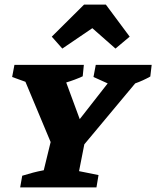

<svg xmlns="http://www.w3.org/2000/svg" viewBox="-20 -818 682 838"><path d="M68 0 77 -51Q103 -59 124 -64.5Q145 -70 171 -75L201 -198L91 -461L33 -482L43 -535H346L341 -485Q306 -469 269 -458L328 -298L450 -454L388 -482L398 -535H642L636 -484Q604 -466 570 -454L348 -188L325 -71L410 -54L401 0ZM442 -798 546 -658 484 -606 383 -695 252 -606 206 -658 347 -798Z"/></svg>

Font: Piazzolla SC
Style: Bold Italic
Weight: 700
Italic angle: -11.3°
Designer: Juan Pablo del Peral
Foundry: Huerta Tipografica
Version: Version 1.330